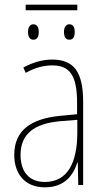

<svg xmlns="http://www.w3.org/2000/svg" viewBox="-20 -792 450 822"><path d="M311 -772H90V-748H311ZM123 -688C109 -688 100 -677 100 -655C100 -632 109 -622 123 -622C137 -622 146 -632 146 -655C146 -677 137 -688 123 -688ZM277 -688C263 -688 254 -677 254 -655C254 -632 263 -622 277 -622C292 -622 300 -632 300 -655C300 -677 292 -688 277 -688ZM203 -537C162 -537 118 -524 80 -503L90 -480C133 -504 170 -512 203 -512C278 -512 310 -471 310 -351V-303L237 -296C113 -284 41 -234 41 -129C41 -53 82 10 172 10C258 10 294 -43 311 -96H313L315 0H336V-356C336 -486 295 -537 203 -537ZM237 -273 311 -279V-220C310 -98 271 -13 172 -13C106 -13 68 -55 68 -129C68 -219 127 -263 237 -273Z"/></svg>

Font: Noto Sans Condensed Thin
Style: Regular
Weight: 100
Width: 3
Designer: Monotype Design Team
Foundry: Monotype Imaging Inc.
Version: Version 2.013